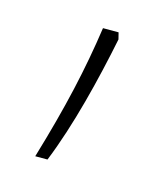

<svg xmlns="http://www.w3.org/2000/svg" viewBox="-53 -160 289 333"><g transform="rotate(15 91.5 6.5)"><path d="M125 -104 122 -116H94C83 -40 67 32 38 129H60C88 60 110 -30 125 -104Z"/></g></svg>

Font: Noto Sans Meetei Mayek Thin
Style: Regular
Weight: 100
Designer: Monotype Design Team and Neelakash Kshetrimayum
Foundry: Monotype Imaging Inc.
Version: Version 2.002